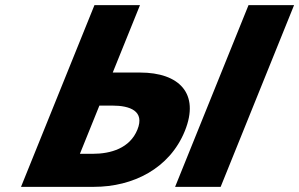

<svg xmlns="http://www.w3.org/2000/svg" viewBox="-20 -722 1155 741"><path d="M1114.9 -702.1H939.1L655.8 -0.9H831.6ZM61.1 -0.9 344.5 -702.1H520.2L415.1 -442H520.8C671.3 -442 751.8 -361.3 693.5 -216.8C634.7 -71.4 493.1 -0.9 342.6 -0.9ZM363.6 -314.5 288.4 -128.4H338C407.2 -128.4 481.2 -149.6 510.4 -221.9C539.2 -293.3 482.4 -314.5 413.2 -314.5Z"/></svg>

Font: Hussar
Style: BdWideOblFour
Weight: 700
Foundry: Cannot Into Space Fonts
Version: Version 2.00